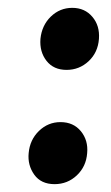

<svg xmlns="http://www.w3.org/2000/svg" viewBox="-20 -477 283 489"><path d="M149.5 -299Q116.5 -299 98.5 -322Q80.5 -345 83 -378Q86.5 -412.5 109.5 -434.8Q132.5 -457 164 -457Q196 -457 215.2 -434.2Q234.5 -411.5 232 -378Q229.5 -343.5 205.8 -321.2Q182 -299 149.5 -299ZM119 -8Q84.5 -8 67.2 -32.2Q50 -56.5 53 -87Q56 -121 79.2 -143.5Q102.5 -166 134 -166Q167 -166 186 -142.8Q205 -119.5 202 -87Q199.5 -53 175.8 -30.5Q152 -8 119 -8Z"/></svg>

Font: Karla
Style: Bold Italic
Weight: 700
Italic angle: -8°
Designer: Jonathan Pinhorn
Version: Version 2.004;gftools[0.9.33]